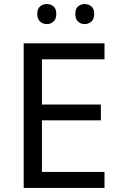

<svg xmlns="http://www.w3.org/2000/svg" viewBox="-20 -928 596 948"><path d="M496 0H97V-714H496V-635H187V-412H478V-334H187V-79H496ZM164 -859Q164 -885 178 -896.5Q192 -908 211 -908Q230 -908 244 -896.5Q258 -885 258 -859Q258 -834 244 -821.5Q230 -809 211 -809Q192 -809 178 -821.5Q164 -834 164 -859ZM352 -859Q352 -885 365.5 -896.5Q379 -908 398 -908Q417 -908 431 -896.5Q445 -885 445 -859Q445 -834 431 -821.5Q417 -809 398 -809Q379 -809 365.5 -821.5Q352 -834 352 -859Z"/></svg>

Font: RS Noto Sans
Style: Regular
Weight: 400
Designer: Monotype Design Team
Foundry: Monotype Imaging Inc.
Version: Version 3.10